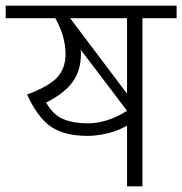

<svg xmlns="http://www.w3.org/2000/svg" viewBox="-30 -654 640 674"><path d="M590 -634V-590H470V0H416V-213Q383 -194 345.5 -185.5Q308 -177 278 -177Q197 -177 150 -208.5Q103 -240 65 -322Q142 -351 171 -382.5Q200 -414 200 -464Q200 -527 164 -590H-10V-634ZM416 -590H217V-589L416 -325ZM278 -221Q346 -221 416 -265L253 -480Q254 -475 254 -464Q254 -407 225.5 -367Q197 -327 132 -294Q156 -251 192 -236Q228 -221 278 -221Z"/></svg>

Font: Biryani UltraLight
Style: Regular
Weight: 250
Designer: Dan Reynolds and Mathieu Réguer
Foundry: Dan Reynolds and Mathieu Réguer
Version: Version 1.003; ttfautohint (v1.1) -l 5 -r 5 -G 72 -x 0 -D la